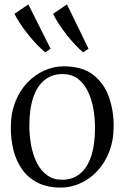

<svg xmlns="http://www.w3.org/2000/svg" viewBox="-20 -839 564 870"><path d="M29 -259.5Q29 -326 49.5 -377.8Q70 -429.5 104.8 -465.5Q139.5 -501.5 182 -520Q224.5 -538.5 269 -538.5Q352 -538.5 401.5 -500.5Q451 -462.5 473 -401Q495 -339.5 495 -268.5Q495 -202.5 474.5 -150.5Q454 -98.5 419.5 -62.5Q385 -26.5 342.5 -7.8Q300 11 256 11Q194 11 150.5 -11.2Q107 -33.5 80.2 -71.5Q53.5 -109.5 41.2 -158Q29 -206.5 29 -259.5ZM262 -24.5Q308.5 -24.5 341.8 -51.2Q375 -78 392.8 -130.2Q410.5 -182.5 410.5 -259.5Q410.5 -305.5 402.5 -349Q394.5 -392.5 377 -427.5Q359.5 -462.5 331.5 -483Q303.5 -503.5 263 -503.5Q216.5 -503.5 182.8 -477Q149 -450.5 131 -398.2Q113 -346 113 -268.5Q113 -222 121.5 -178.2Q130 -134.5 147.8 -99.8Q165.5 -65 193.8 -44.8Q222 -24.5 262 -24.5ZM185 -602Q168.5 -615 148.2 -636Q128 -657 108 -682Q88 -707 71.5 -731.8Q55 -756.5 45.5 -776.5L108.5 -819L209 -618.5L186 -602ZM357 -602Q340.5 -615 320.8 -636Q301 -657 281.5 -682Q262 -707 246 -731.8Q230 -756.5 220.5 -776.5L283.5 -819L381 -618.5L358 -602Z"/></svg>

Font: Merriweather 96pt Light
Style: Regular
Weight: 300
Version: Version 2.100